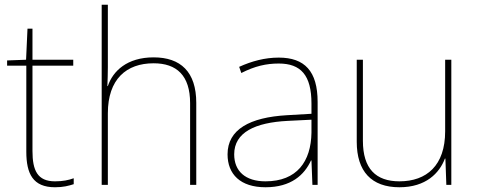

<svg xmlns="http://www.w3.org/2000/svg" viewBox="-20 -780 2016 810"><path d="M212 -15C138 -15 117 -61 117 -143V-503H289V-528H117V-659H96L90 -528L10 -525V-503H91V-140C91 -47 119 10 212 10C247 10 269 4 291 -3V-28C269 -20 245 -15 212 -15Z M435 -496V-760H409V0H435V-302C435 -446 513 -513 628 -513C725 -513 782 -462 782 -345V0H808V-346C808 -477 742 -538 628 -538C516 -538 456 -480 435 -417H433C434 -446 435 -466 435 -496Z M1156 -537C1097 -537 1042 -522 989 -498L998 -472C1055 -501 1103 -512 1156 -512C1249 -512 1294 -463 1294 -343V-300L1191 -294C1034 -285 940 -234 940 -129C940 -45 994 10 1100 10C1208 10 1264 -42 1292 -103H1294L1298 0H1320V-350C1320 -480 1265 -537 1156 -537ZM1193 -270 1294 -275V-220C1292 -99 1233 -15 1100 -15C1015 -15 968 -58 968 -129C968 -222 1057 -263 1193 -270Z M1884 -528H1858V-226C1858 -82 1780 -15 1665 -15C1566 -15 1511 -68 1511 -186V-528H1485V-182C1485 -57 1547 10 1665 10C1777 10 1834 -50 1857 -111H1859L1863 0H1884Z"/></svg>

Font: Noto Kufi Arabic Thin
Style: Regular
Weight: 100
Designer: Monotype Design Team, David Williams, Khaled Hosny
Foundry: Google LLC
Version: Version 2.109